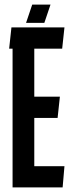

<svg xmlns="http://www.w3.org/2000/svg" viewBox="-20 -820 322 840"><path d="M121 -800H201L174 -720H94ZM262 -93 254 0H35V-607H20L30 -700H262L252 -607H130V-397H242L232 -304H130V-93Z"/></svg>

Font: Karantina
Style: Regular
Weight: 400
Designer: Rony Koch
Foundry: Rony Koch
Version: Version 1.000; ttfautohint (v1.8.3)